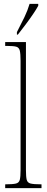

<svg xmlns="http://www.w3.org/2000/svg" viewBox="-20 -979 243 999"><path d="M7 0V-20H10Q47 -20 63 -24Q79 -28 83 -43.5Q87 -59 87 -94V-662Q87 -699 83 -715.5Q79 -732 64.5 -736Q50 -740 20 -740H7V-760H115V-94Q115 -59 119 -43.5Q123 -28 139.5 -24Q156 -20 192 -20H196V0ZM68 -812Q91 -856 107.5 -890.5Q124 -925 134 -959H179V-949Q170 -932 152 -905.5Q134 -879 113 -851Q92 -823 73 -799H68Z"/></svg>

Font: Noto Serif Thai ExtraCondensed Thin
Style: Regular
Weight: 100
Width: 2
Designer: Monotype Design Team
Foundry: Monotype Imaging Inc.
Version: Version 2.001; ttfautohint (v1.8.4.7-5d5b)